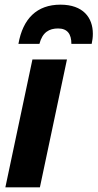

<svg xmlns="http://www.w3.org/2000/svg" viewBox="-20 -803 418 823"><path d="M59 -615H149C162 -665 191 -681 229 -681C269 -681 286 -657 286 -615H373C376 -629 378 -643 378 -658C378 -728 336 -783 239 -783C138 -783 78 -723 59 -615ZM3 0H151L267 -548H119Z"/></svg>

Font: Noto Sans Display SemiCondensed Extra
Style: Italic
Weight: 800
Width: 4
Italic angle: -12°
Designer: Monotype Design Team
Foundry: Monotype Imaging Inc.
Version: Version 1.900